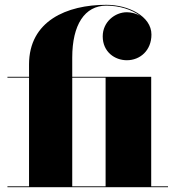

<svg xmlns="http://www.w3.org/2000/svg" viewBox="-20 -780 725 800"><path d="M11 -3.5V0H680V-3.5H610V-460H281V-540C281 -677 333 -756.5 423 -756.5C476.5 -756.5 529.5 -740.5 565 -713C548.5 -723.5 528.5 -729 508.5 -729C458.5 -729 408 -688.5 408 -628.5C408 -563.5 458.5 -529 508.5 -529C564 -529 611 -570 611 -636C611 -713 514 -760 423 -760C258 -760 101 -692.5 101 -511.5V-460H11V-456.5H101V-3.5ZM420 -456.5V-3.5H281V-456.5Z"/></svg>

Font: Bodoni* 48pt Fatface
Style: Regular
Weight: 900
Version: Version 2.3